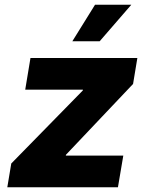

<svg xmlns="http://www.w3.org/2000/svg" viewBox="-20 -786 616 806"><path d="M10.7 0 27.3 -99.6 327.6 -406.2 328.1 -409.7H85.9L107.9 -542.5H556.6L538.6 -433.6L256.8 -136.2L256.3 -132.8H497.6L475.1 0ZM283.7 -612.8 378.9 -766.1H531.2L398.4 -612.8Z"/></svg>

Font: Inter 16pt ExtraBold
Style: Italic
Weight: 800
Italic angle: -9.3988°
Version: Version 4.001;git-66647c0bb